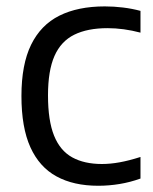

<svg xmlns="http://www.w3.org/2000/svg" viewBox="-20 -571 478 600"><path d="M287 9.5Q210 9.5 156.5 -19.8Q103 -49 75 -110.8Q47 -172.5 47 -271Q47 -369.5 77.2 -431.2Q107.5 -493 165.5 -522Q223.5 -551 307.5 -551Q336 -551 364.5 -547.5Q393 -544 419 -537V-469Q392.5 -476 366.8 -479.5Q341 -483 316 -483Q253.5 -483 212 -462.5Q170.5 -442 150.2 -396Q130 -350 130 -273Q130 -194 149 -147Q168 -100 205.8 -79.2Q243.5 -58.5 298.5 -58.5Q325 -58.5 354 -63.8Q383 -69 419 -80.5V-13Q387 -1.5 353.8 4Q320.5 9.5 287 9.5Z"/></svg>

Font: Encode Sans Condensed Thin
Style: Regular
Weight: 400
Version: Version 3.002